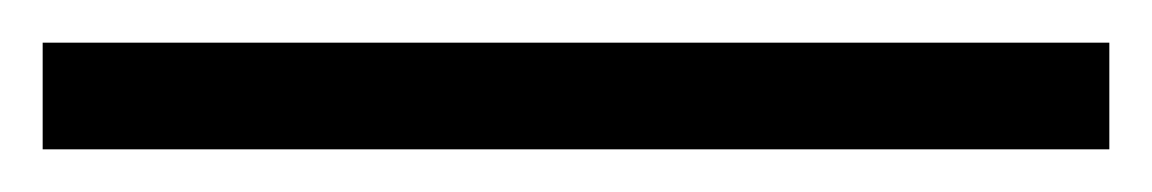

<svg xmlns="http://www.w3.org/2000/svg" viewBox="-20 40 540 90"><path d="M0 60H500V110H0Z"/></svg>

Font: Cinzel Black
Style: Regular
Weight: 900
Designer: Natanael Gama
Version: Version 2.000